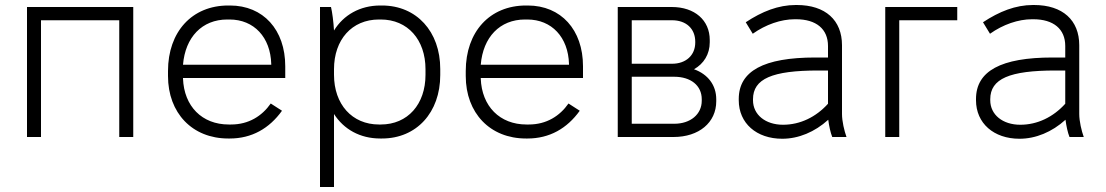

<svg xmlns="http://www.w3.org/2000/svg" viewBox="-20 -548 4422 768"><path d="M88 0H144V-467H457V0H513V-520H88Z M893 6H899C987 6 1057 -34 1108 -105L1063 -134C1028 -84 975 -50 904 -50H895C788 -50 716 -123 712 -234V-236H1121V-283C1121 -429 1033 -526 900 -526H893C748 -526 652 -421 652 -264V-244C652 -96 749 6 893 6ZM712 -289C721 -399 788 -470 889 -470H898C996 -470 1062 -399 1065 -292V-289Z M1260 200H1316V-92C1355 -31 1420 6 1501 6H1508C1646 6 1741 -98 1741 -248V-272C1741 -422 1646 -526 1508 -526H1501C1420 -526 1354 -488 1316 -426C1314 -461 1309 -499 1304 -520H1260ZM1496 -50C1388 -50 1316 -131 1316 -249V-271C1316 -389 1387 -470 1496 -470H1503C1611 -470 1682 -389 1682 -271V-249C1682 -131 1611 -50 1503 -50Z M2084 6H2090C2178 6 2248 -34 2299 -105L2254 -134C2219 -84 2166 -50 2095 -50H2086C1979 -50 1907 -123 1903 -234V-236H2312V-283C2312 -429 2224 -526 2091 -526H2084C1939 -526 1843 -421 1843 -264V-244C1843 -96 1940 6 2084 6ZM1903 -289C1912 -399 1979 -470 2080 -470H2089C2187 -470 2253 -399 2256 -292V-289Z M2451 0H2674C2776 0 2845 -58 2845 -143V-151C2845 -207 2812 -251 2756 -271C2795 -293 2819 -331 2819 -379V-388C2819 -467 2759 -520 2667 -520H2451ZM2507 -293V-467H2668C2725 -467 2761 -433 2761 -381V-378C2761 -327 2724 -293 2668 -293ZM2507 -53V-241H2677C2743 -241 2787 -206 2787 -151V-145C2787 -91 2742 -53 2677 -53Z M3109 7C3174 7 3239 -20 3293 -69C3296 -45 3302 -17 3309 0H3366C3357 -25 3348 -63 3348 -92V-367C3348 -467 3282 -528 3167 -528H3163C3093 -528 3028 -502 2963 -459L2991 -413C3043 -450 3104 -471 3159 -471H3164C3245 -471 3292 -432 3292 -364V-318H3241C3035 -318 2935 -264 2935 -152V-147C2935 -55 3006 7 3109 7ZM3112 -49C3042 -49 2992 -89 2992 -147V-151C2992 -233 3069 -266 3253 -266H3292V-133C3244 -80 3181 -49 3112 -49Z M3521 0H3577V-467H3809V-520H3521Z M4058 7C4123 7 4188 -20 4242 -69C4245 -45 4251 -17 4258 0H4315C4306 -25 4297 -63 4297 -92V-367C4297 -467 4231 -528 4116 -528H4112C4042 -528 3977 -502 3912 -459L3940 -413C3992 -450 4053 -471 4108 -471H4113C4194 -471 4241 -432 4241 -364V-318H4190C3984 -318 3884 -264 3884 -152V-147C3884 -55 3955 7 4058 7ZM4061 -49C3991 -49 3941 -89 3941 -147V-151C3941 -233 4018 -266 4202 -266H4241V-133C4193 -80 4130 -49 4061 -49Z"/></svg>

Font: Fixel Text Light
Style: Regular
Weight: 300
Width: 4
Designer: AlfaBravo + MacPaw
Foundry: Kyrylo Tkachov, Marchela Mozhyna, Serhii Makarenko, Maria Weinstein, Zakhar Kryvoshyya
Version: Version 1.211